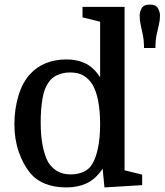

<svg xmlns="http://www.w3.org/2000/svg" viewBox="-20 -810 720 840"><path d="M43 -266Q43 -332 60.5 -390.5Q78 -449 111 -485Q140 -517 180 -533.5Q220 -550 272 -550Q317 -550 353 -533Q389 -516 418 -472V-715L341 -734V-780H525V-65L602 -46V0L437 10L429 -72Q398 -26 359 -8Q320 10 271 10Q219 10 179 -5.5Q139 -21 112 -53Q81 -91 62 -146Q43 -201 43 -266ZM418 -266Q418 -326 409 -370.5Q400 -415 384 -441Q368 -466 345 -479.5Q322 -493 286 -493Q256 -493 230.5 -481.5Q205 -470 190 -446Q173 -421 165.5 -376Q158 -331 158 -275Q158 -215 167 -171Q176 -127 191 -100Q207 -75 231 -61Q255 -47 289 -47Q320 -47 345 -58Q370 -69 384 -93Q400 -120 409 -164Q418 -208 418 -266ZM660 -600H610Q610 -633 605 -657Q600 -681 595.5 -701Q591 -721 591 -742Q591 -757 599.5 -773.5Q608 -790 636 -790Q662 -790 671 -774Q680 -758 680 -742Q680 -721 675 -701Q670 -681 665 -657Q660 -633 660 -600Z"/></svg>

Font: Domine Medium
Style: Regular
Weight: 500
Designer: Pablo Impallari, Rodrigo Fuenzalida, Brenda Gallo
Foundry: Pablo Impallari, Rodrigo Fuenzalida, Brenda Gallo
Version: Version 2.000